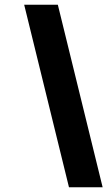

<svg xmlns="http://www.w3.org/2000/svg" viewBox="-20 -771 470 810"><path d="M413 19H271L82 -751H224Z"/></svg>

Font: Josefin Sans
Style: Bold Italic
Weight: 700
Italic angle: -7°
Designer: Santiago Orozco
Foundry: Typemade
Version: Version 2.000